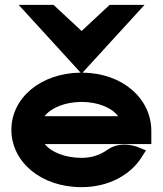

<svg xmlns="http://www.w3.org/2000/svg" viewBox="-20 -762 675 793"><path d="M164 -282C190 -316 248 -341 317 -341C385 -341 442 -317 468 -282ZM605 -167V-221C605 -354 488 -460 321 -462L577 -742H433L317 -634L201 -742H57L313 -462C146 -460 27 -356 27 -226C27 -95 147 11 317 11C429 11 521 -40 567 -116L583 -141L556 -152C556 -152 483 -186 423 -143C394 -122 358 -110 317 -110C250 -110 192 -133 165 -167Z"/></svg>

Font: Charger
Style: Hemi
Weight: 900
Designer: Jasper
Foundry: Cannot Into Space Fonts
Version: Version 0.99